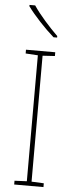

<svg xmlns="http://www.w3.org/2000/svg" viewBox="-63 -982 385 1013"><g transform="rotate(5 130.0 -475.5)"><path d="M81 -951H51V-944C85 -897 144 -834 192 -792H211V-800C168 -842 112 -904 81 -951ZM208 0V-20L143 -23V-690L208 -694V-714H53V-694L118 -690V-23L53 -20V0Z"/></g></svg>

Font: Noto Sans Sinhala UI SemiCondensed Thin
Style: Regular
Weight: 100
Width: 4
Designer: Jelle Bosma - Monotype Design Team
Foundry: Monotype Imaging Inc.
Version: Version 2.006